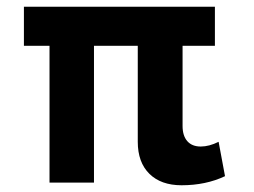

<svg xmlns="http://www.w3.org/2000/svg" viewBox="-20 -542 753 570"><path d="M389 -121V-406H259V0H127V-406H51V-522H618V-406H522V-168Q522 -139 536 -123Q550 -107 576 -107Q601 -107 629 -121L648 -19Q591 8 519 8Q458 8 423.5 -26Q389 -60 389 -121Z"/></svg>

Font: Raleway-v4020
Style: Bold Italic
Weight: 700
Italic angle: -12°
Designer: Matt McInerney, Pablo Impallari, Rodrigo Fuenzalida
Foundry: Matt McInerney, Pablo Impallari, Rodrigo Fuenzalida
Version: Version 4.020;PS 004.020;hotconv 1.0.88;makeotf.lib2.5.64775